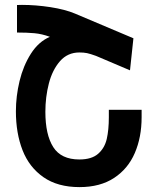

<svg xmlns="http://www.w3.org/2000/svg" viewBox="-20 -752 640 785"><path d="M45 -297Q45 -358.5 60 -420.8Q75 -483 106.2 -532.2Q137.5 -581.5 184 -601.5Q151 -613.5 120.8 -616.2Q90.5 -619 49.5 -619V-731.5L70 -732Q126 -732 186 -722.8Q246 -713.5 286.5 -696.5L525.5 -595.5L511.5 -464.5L372.5 -523.5Q349 -532 335.8 -534.8Q322.5 -537.5 304.5 -537.5Q256.5 -537.5 225.2 -501.8Q194 -466 179.8 -410.8Q165.5 -355.5 165.5 -295Q165.5 -201 197.8 -150.5Q230 -100 304.5 -100Q355 -100 381.5 -123.5Q408 -147 416.5 -184Q425 -221 425 -272.5V-303H559V-272.5Q559 -191 531.2 -126.5Q503.5 -62 446.5 -24.5Q389.5 13 305 13Q216 13 157.8 -27.5Q99.5 -68 72.2 -137.8Q45 -207.5 45 -297Z"/></svg>

Font: JuliaMono
Style: Bold
Weight: 700
Monospace: yes
Designer: cormullion
Foundry: corm
Version: Version 0.055; ttfautohint (v1.8.4)